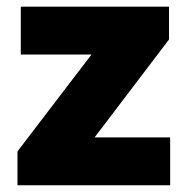

<svg xmlns="http://www.w3.org/2000/svg" viewBox="-20 -548 558 568"><path d="M483.4 0H73.2V-141.6H483.4ZM152.3 0H31.7V-100.1L358.9 -528.3H480V-431.2ZM422.9 -386.7H41.5V-528.3H422.9Z"/></svg>

Font: Heebo Black
Style: Regular
Weight: 900
Designer: Oded Ezer
Foundry: Ezer Type House
Version: Version 3.100